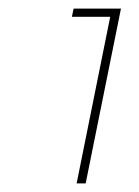

<svg xmlns="http://www.w3.org/2000/svg" viewBox="-20 -786 324 446"><path d="M179 -360H158L236 -747H147L151 -766H261Z"/></svg>

Font: Argentum Sans Thin
Style: Italic
Weight: 100
Italic angle: -11°
Designer: Julieta Ulanovsky (font), Cristiano Sobral (main changes and remaster)
Foundry: Julieta Ulanovsky (font), Cristiano Sobral (main changes and remaster)
Version: Version 2.007;June 15, 2022;FontCreator 14.0.0.2814 64-bit; 